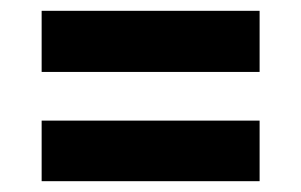

<svg xmlns="http://www.w3.org/2000/svg" viewBox="-20 -491 557 355"><path d="M57 -358V-471H460V-358ZM57 -156V-268H460V-156Z"/></svg>

Font: Bricolage Grotesque 24pt SemiBold
Style: Regular
Weight: 600
Designer: Mathieu Triay
Foundry: Atelier Triay
Version: Version 1.001;gftools[0.9.33.dev8+g029e19f]